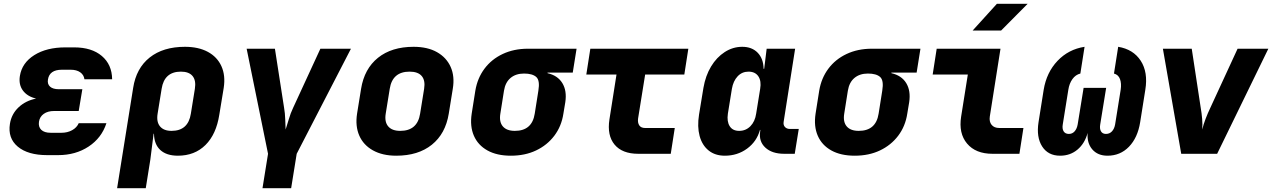

<svg xmlns="http://www.w3.org/2000/svg" viewBox="-20 -805 6659 1005"><path d="M284 7H227Q126 7 73 -37.5Q20 -82 32 -157Q40 -208 77 -243Q114 -278 169 -289Q123 -300 100 -331Q77 -362 84 -407Q95 -476 159.5 -516.5Q224 -557 322 -557H368Q460 -557 513 -512Q566 -467 567 -390H422Q419 -413 400 -426.5Q381 -440 350 -440H304Q239 -440 231 -389Q227 -365 242 -351.5Q257 -338 288 -338H411L392 -224H263Q230 -224 209 -209Q188 -194 184 -168Q180 -141 196 -125.5Q212 -110 245 -110H302Q333 -110 357.5 -123.5Q382 -137 392 -160H537Q512 -83 444 -38Q376 7 284 7Z M593 180 677 -345Q693 -448 763.5 -504Q834 -560 948 -560Q1019 -560 1068 -533.5Q1117 -507 1139 -458.5Q1161 -410 1151 -345L1128 -205Q1112 -102 1055.5 -46Q999 10 911 10Q852 10 819.5 -19.5Q787 -49 786 -105H784L767 30L743 180ZM878 -120Q965 -120 979 -210L1000 -340Q1007 -384 988 -407Q969 -430 927 -430Q840 -430 826 -340L805 -210Q798 -167 817.5 -143.5Q837 -120 878 -120Z M1354 180 1383 0 1271 -550H1419L1467 -241Q1472 -213 1473 -180Q1474 -147 1475 -127Q1482 -147 1491.5 -180Q1501 -213 1514 -240L1657 -550H1817L1533 0L1504 180Z M2054 10Q1982 10 1932 -18Q1882 -46 1860.5 -95.5Q1839 -145 1849 -210L1870 -340Q1887 -445 1958.5 -502.5Q2030 -560 2145 -560Q2218 -560 2267.5 -532Q2317 -504 2339 -454.5Q2361 -405 2350 -340L2329 -210Q2312 -105 2240.5 -47.5Q2169 10 2054 10ZM2075 -120Q2165 -120 2179 -210L2200 -340Q2207 -384 2187.5 -407Q2168 -430 2124 -430Q2034 -430 2020 -340L1999 -210Q1992 -167 2012 -143.5Q2032 -120 2075 -120Z M2654 10Q2581 10 2531.5 -17.5Q2482 -45 2460.5 -94.5Q2439 -144 2449 -210L2468 -330Q2479 -396 2516 -445.5Q2553 -495 2611.5 -522.5Q2670 -550 2743 -550H2998L2978 -425H2846V-422Q2899 -410 2923.5 -370Q2948 -330 2939 -270L2929 -210Q2919 -144 2881.5 -94.5Q2844 -45 2786 -17.5Q2728 10 2654 10ZM2675 -120Q2765 -120 2779 -210L2798 -330Q2807 -384 2787 -402Q2767 -420 2723 -420Q2680 -420 2652.5 -397Q2625 -374 2618 -330L2599 -210Q2592 -167 2612 -143.5Q2632 -120 2675 -120Z M3321 0Q3237 0 3197 -48Q3157 -96 3170 -180L3207 -415H3049L3070 -550H3583L3562 -415H3357L3320 -185Q3317 -163 3326 -149Q3335 -135 3357 -135H3512L3491 0Z M3774 10Q3723 10 3689 -17.5Q3655 -45 3642 -93.5Q3629 -142 3639 -205L3662 -345Q3673 -409 3702 -457Q3731 -505 3773.5 -532.5Q3816 -560 3865 -560Q3916 -560 3946 -529Q3976 -498 3977 -445H3980L3993 -550H4142L4082 -168Q4079 -151 4088.5 -140.5Q4098 -130 4115 -130H4161L4140 0H4085Q4021 0 3986 -32.5Q3951 -65 3959 -117L3960 -125H3958Q3941 -64 3890.5 -27Q3840 10 3774 10ZM3849 -120Q3884 -120 3908 -144.5Q3932 -169 3938 -210L3959 -340Q3966 -381 3949.5 -405.5Q3933 -430 3898 -430Q3864 -430 3841 -405.5Q3818 -381 3811 -340L3790 -210Q3784 -169 3799.5 -144.5Q3815 -120 3849 -120Z M4454 10Q4381 10 4331.5 -17.5Q4282 -45 4260.5 -94.5Q4239 -144 4249 -210L4268 -330Q4279 -396 4316 -445.5Q4353 -495 4411.5 -522.5Q4470 -550 4543 -550H4798L4778 -425H4646V-422Q4699 -410 4723.5 -370Q4748 -330 4739 -270L4729 -210Q4719 -144 4681.5 -94.5Q4644 -45 4586 -17.5Q4528 10 4454 10ZM4475 -120Q4565 -120 4579 -210L4598 -330Q4607 -384 4587 -402Q4567 -420 4523 -420Q4480 -420 4452.5 -397Q4425 -374 4418 -330L4399 -210Q4392 -167 4412 -143.5Q4432 -120 4475 -120Z M5175 0Q5087 0 5042 -53.5Q4997 -107 5011 -195L5046 -415H4862L4883 -550H5217L5161 -195Q5157 -168 5170.5 -151.5Q5184 -135 5211 -135H5337L5316 0ZM5071 -645 5198 -785H5359L5220 -645Z M5529 10Q5466 10 5435 -38.5Q5404 -87 5416 -165L5443 -335Q5458 -426 5515.5 -486.5Q5573 -547 5657 -560L5635 -420Q5610 -414 5593.5 -391Q5577 -368 5572 -335L5543 -154Q5539 -131 5547.5 -117.5Q5556 -104 5575 -104Q5593 -104 5605 -117.5Q5617 -131 5621 -154L5652 -345H5770L5739 -154Q5735 -131 5743 -117.5Q5751 -104 5769 -104Q5788 -104 5800.5 -117.5Q5813 -131 5817 -154L5846 -335Q5851 -368 5842.5 -391Q5834 -414 5811 -420L5833 -560Q5912 -547 5951 -487Q5990 -427 5975 -335L5948 -165Q5935 -84 5889.5 -37Q5844 10 5777 10Q5726 10 5697.5 -23Q5669 -56 5673 -109Q5658 -54 5620 -22Q5582 10 5529 10Z M6163 0 6067 -550H6218L6265 -241Q6270 -213 6272.5 -183Q6275 -153 6273 -127Q6279 -153 6290.5 -183Q6302 -213 6315 -240L6458 -550H6619L6351 0Z"/></svg>

Font: JetBrains Mono ExtraBold
Style: Italic
Weight: 800
Italic angle: -9°
Monospace: yes
Designer: Philipp Nurullin, Konstantin Bulenkov
Foundry: JetBrains
Version: Version 2.305; ttfautohint (v1.8.4.7-5d5b)